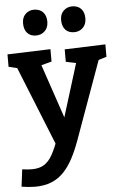

<svg xmlns="http://www.w3.org/2000/svg" viewBox="-71 -817 696 1104"><g transform="rotate(-5 277.0 -265.5)"><path d="M8.3 235 20.7 135.7Q36.7 138 50.5 139.2Q64.3 140.3 76 140.3Q119.7 140.3 147.3 122.8Q175 105.3 195.3 68.7Q215.7 32 236.3 -26L231 21L39 -456.3L52 -444.3L-6 -458.3V-530L242.7 -538.3V-466.7L172.7 -448.3L179.7 -460.3L306.7 -85.7L273.3 -93L386.3 -457.7L393.3 -444L324.3 -458.3V-530L559.7 -538.3V-466.7L496.7 -447L515.7 -459L350.7 -1.7Q330 55.7 306 100.7Q282 145.7 251.7 177.3Q221.3 209 180.5 225.5Q139.7 242 85.7 242Q51.3 242 8.3 235ZM388 -623.7Q355 -623.7 337 -643.3Q319 -663 318.3 -698Q317.7 -732.7 338.2 -752.7Q358.7 -772.7 388 -772.7Q421 -772.7 439.7 -752.7Q458.3 -732.7 458.3 -698Q458.3 -663 437.8 -643.3Q417.3 -623.7 388 -623.7ZM167.7 -623.7Q135.3 -623.7 117.3 -643.3Q99.3 -663 98.7 -698Q98 -732.7 118.2 -752.7Q138.3 -772.7 167.7 -772.7Q200.7 -772.7 219.7 -752.7Q238.7 -732.7 238.7 -698Q238.7 -663 217.8 -643.3Q197 -623.7 167.7 -623.7Z"/></g></svg>

Font: Bitter Thin
Style: Regular
Weight: 100
Designer: Sol Matas, and Bitter project Authors
Foundry: Sol Matas
Version: Version 2.002